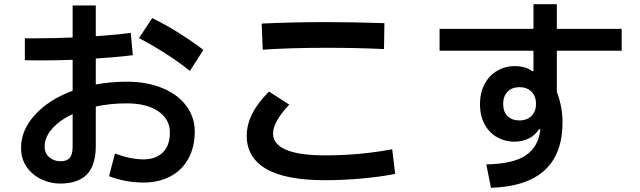

<svg xmlns="http://www.w3.org/2000/svg" viewBox="-20 -838 3040 912"><path d="M905 -214Q905 -139 874.5 -84Q844 -29 789 0Q734 29 662 29Q576 29 498 -1L526 -109Q600 -81 662 -81Q719 -81 753 -113.5Q787 -146 787 -209Q787 -271 732.5 -309Q678 -347 581 -347Q503 -347 435 -332V-146Q435 -52 392.5 -9Q350 34 264 34Q222 34 179.5 15Q137 -4 108.5 -42.5Q80 -81 80 -136Q80 -220 146 -292.5Q212 -365 325 -407V-554Q245 -551 173 -551L98 -552V-656H145Q241 -656 325 -660V-812H435V-666Q538 -673 601 -682L611 -576Q544 -567 435 -560V-437Q510 -450 581 -450Q678 -450 751.5 -419.5Q825 -389 865 -335Q905 -281 905 -214ZM882 -501Q833 -541 767.5 -583Q702 -625 640 -657L703 -752Q765 -722 829.5 -681.5Q894 -641 946 -601ZM325 -296Q263 -267 227.5 -226.5Q192 -186 192 -142Q192 -109 214.5 -90.5Q237 -72 268 -72Q297 -72 311 -88Q325 -104 325 -141Z M1223 -726Q1367 -733 1530 -733Q1658 -733 1806 -728L1804 -605Q1672 -611 1531 -611Q1360 -611 1228 -602ZM1152 -193Q1152 -299 1258 -403L1354 -341Q1277 -260 1277 -203Q1277 -153 1339 -126.5Q1401 -100 1524 -100Q1689 -100 1843 -129L1857 -12Q1787 2 1697.5 10Q1608 18 1524 18Q1336 18 1244 -36Q1152 -90 1152 -193Z M2933 -597H2625V-402Q2652 -330 2652 -257Q2652 43 2312 54L2290 -57Q2420 -60 2479 -101Q2538 -142 2547 -224H2540Q2523 -196 2492 -180.5Q2461 -165 2422 -165Q2380 -165 2342.5 -185.5Q2305 -206 2282.5 -246.5Q2260 -287 2260 -343Q2260 -399 2282.5 -440Q2305 -481 2342.5 -502.5Q2380 -524 2423 -524Q2450 -524 2472.5 -517.5Q2495 -511 2507 -500H2514V-597H2068V-701H2514V-818H2625V-701H2933ZM2526 -345Q2526 -381 2504.5 -402.5Q2483 -424 2448 -424Q2412 -424 2391 -402.5Q2370 -381 2370 -344Q2370 -307 2391 -286.5Q2412 -266 2447 -266Q2483 -266 2504.5 -287.5Q2526 -309 2526 -345Z"/></svg>

Font: IBM Plex Sans JP SemiBold
Style: Regular
Weight: 600
Designer: Mike Abbink; Paul van der Laan; Pieter van Rosmalen; Wujin Sim; Yejin Wi; Jinhee Kim; Boomi Park; Yona Kim; Kichan Ma
Foundry: Sandoll Inc.
Version: Version 1.001